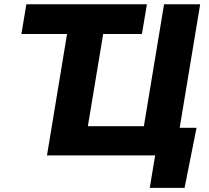

<svg xmlns="http://www.w3.org/2000/svg" viewBox="-20 -748 1007 924"><path d="M83 -584.5 106.9 -727.5H687L663.1 -584.5H476.6L402.8 -140.6H672.4L769.5 -727.5H943.4L844.7 -132.8H925.8L868.2 156.2H700.7L726.6 0H206.1L302.7 -584.5Z"/></svg>

Font: Inter Extra Bold
Style: Italic
Weight: 800
Italic angle: -9.39999°
Designer: Rasmus Andersson
Foundry: rsms
Version: Version 4.000;git-3c8e0fc